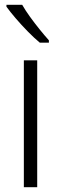

<svg xmlns="http://www.w3.org/2000/svg" viewBox="-20 -851 256 805"><path d="M136 -66H80V-598H136ZM73 -831Q86 -808 105.5 -781Q125 -754 146 -728Q167 -702 185 -682V-672H147Q124 -691 97 -718.5Q70 -746 46 -774Q22 -802 7 -823V-831Z"/></svg>

Font: Noto Sans Malayalam UI SemiCondensed Light
Style: Regular
Weight: 300
Width: 4
Designer: Jelle Bosma - Monotype Design Team
Foundry: Monotype Imaging Inc.
Version: Version 2.104; ttfautohint (v1.8.4.7-5d5b)